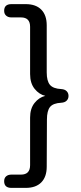

<svg xmlns="http://www.w3.org/2000/svg" viewBox="-20 -725 391 925"><path d="M0 -672.9Q0 -705.1 35.2 -705.1H104Q152.8 -705.1 179 -678.5Q205.1 -651.9 205.1 -603V-376Q205.1 -335 220.5 -316.4Q235.8 -297.9 274.9 -295.9Q292 -294.9 301 -285.9Q310.1 -276.9 310.1 -262.9Q310.1 -249 301 -240Q292 -231 274.9 -230Q235.8 -228 220.9 -209.5Q206.1 -190.9 206.1 -148.9L205.1 78.1Q205.1 127 179 153.6Q152.8 180.2 104 180.2H35.2Q0 180.2 0 147.9Q0 132.8 9.5 124.5Q19 116.2 35.2 116.2H81.1Q125 116.2 125 70.8V-158.2Q125 -202.1 146.5 -229Q168 -255.9 198.2 -263.2Q168.5 -270 146.7 -297.1Q125 -324.2 125 -368.2V-596.2Q125 -641.1 81.1 -641.1H35.2Q19 -641.1 9.5 -649.7Q0 -658.2 0 -672.9Z"/></svg>

Font: Nunito-Regular
Style: Regular
Weight: 400
Designer: Vernon Adams
Foundry: newtypography
Version: Version 3.000